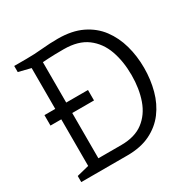

<svg xmlns="http://www.w3.org/2000/svg" viewBox="-154 -816 938 955"><g transform="rotate(-30 315.0 -338.0)"><path d="M115 0V-667Q162 -667 208 -671.5Q254 -676 300 -676Q381 -676 438 -648.5Q495 -621 530.5 -573.5Q566 -526 583 -465Q600 -404 600 -336Q600 -269 583.5 -208Q567 -147 532 -100.5Q497 -54 442 -27Q387 0 310 0ZM178 -60Q178 -60 198.5 -60Q219 -60 249.5 -60Q280 -60 310 -60Q388 -60 436 -96.5Q484 -133 506 -195.5Q528 -258 528 -336Q528 -415 505.5 -478Q483 -541 433 -578.5Q383 -616 300 -616Q244 -616 211 -614Q178 -612 178 -612ZM45 -667H125V-612L45 -632ZM45 0V-35L125 -55V0ZM53 -320V-380H303V-320Z"/></g></svg>

Font: Epunda Slab Light
Style: Regular
Weight: 300
Designer: Simon Atzbach
Foundry: typofactur
Version: Version 1.102